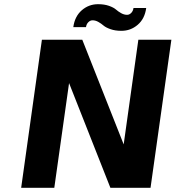

<svg xmlns="http://www.w3.org/2000/svg" viewBox="-20 -888 831 908"><path d="M634.3 -700.2H790.5L691.9 0H502L306.6 -495.1L236.8 0H80.1L178.2 -700.2H369.1L564.9 -205.1ZM326.7 -759.8Q333.5 -810.5 366.7 -839.4Q399.9 -868.2 443.8 -868.2Q473.1 -868.2 495.4 -860.4Q517.6 -852.5 528.3 -843Q539.1 -833.5 553 -825.7Q566.9 -817.9 581.1 -817.9Q591.8 -817.9 600.6 -826.9Q609.4 -835.9 611.3 -850.1H671.4Q664.6 -799.3 631.3 -770.8Q598.1 -742.2 554.2 -742.2Q524.9 -742.2 502.7 -750Q480.5 -757.8 469.7 -767.1Q459 -776.4 445.3 -784.2Q431.6 -792 417.5 -792Q406.7 -792 397.7 -783Q388.7 -773.9 386.7 -759.8Z"/></svg>

Font: Fivo Sans
Style: Italic
Weight: 700
Designer: Alexander Slobzheninov
Foundry: Alexander Slobzheninov
Version: 1.0